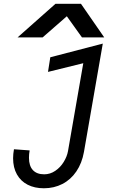

<svg xmlns="http://www.w3.org/2000/svg" viewBox="-20 -783 640 1004"><path d="M270 -763H403.5L525 -587.5H408.5L329.5 -698L203 -587.5H72ZM131.5 42Q131.5 84.5 152 106.5Q172.5 128.5 211 128.5Q242.5 128.5 269.2 110.2Q296 92 313.2 63.8Q330.5 35.5 335.5 7.5L415.5 -452.5L231 -407L243 -483.5L517.5 -555L419 11.5Q408.5 70.5 379.2 113.5Q350 156.5 306.2 179Q262.5 201.5 209.5 201.5Q161 201.5 124.8 183Q88.5 164.5 68.5 129Q48.5 93.5 48.5 44.5Q48.5 22.5 53 -2.5L135 3.5Q131.5 23 131.5 42Z"/></svg>

Font: JuliaMono
Style: Italic
Weight: 400
Italic angle: -9°
Monospace: yes
Designer: cormullion
Foundry: corm
Version: Version 0.057; ttfautohint (v1.8.4)